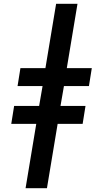

<svg xmlns="http://www.w3.org/2000/svg" viewBox="-20 -843 540 1006"><path d="M114 143 170 -194H39L54 -288H185L203 -392H72L87 -486H218L274 -823H386L330 -486H461L446 -392H315L297 -288H428L413 -194H282L226 143Z"/></svg>

Font: Iosevka Curly Slab
Style: Bold Italic
Weight: 700
Italic angle: -9°
Monospace: yes
Designer: Belleve Invis
Foundry: Belleve Invis
Version: Version 22.1.2; ttfautohint (v1.8.4)